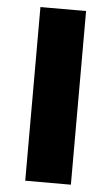

<svg xmlns="http://www.w3.org/2000/svg" viewBox="-52 -735 446 771"><g transform="rotate(5 171.5 -350.0)"><path d="M79.5 0V-700H263.5V0Z"/></g></svg>

Font: Geologica Cursive ExtraBold
Style: Regular
Weight: 800
Designer: Sindre Bremnes, Frode Helland
Foundry: Monokrom Skriftforlag AS
Version: Version 1.010;gftools[0.9.28]